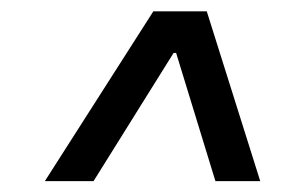

<svg xmlns="http://www.w3.org/2000/svg" viewBox="-20 -725 509 347"><path d="M61.1 -397.7H149.1L293.7 -629.3H298.3L369.3 -397.7H450.3L353.7 -704.5H257.1Z"/></svg>

Font: Margiela Sans
Style: Italic
Weight: 400
Italic angle: -9.39999°
Designer: Stefan Endress, Andreas Faust
Version: Version 1.100;FEAKit 1.0